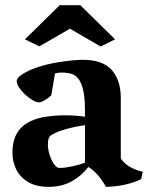

<svg xmlns="http://www.w3.org/2000/svg" viewBox="-20 -706 569 738"><path d="M102.1 -242.2Q126.5 -252.9 159.4 -257.8Q192.4 -262.7 227.5 -262.7Q273.9 -262.7 306.6 -257.3V-283.7Q306.6 -390.1 268.6 -415.5Q260.3 -421.4 246.3 -424.3Q232.4 -427.2 217.3 -427.2Q204.1 -427.2 191.4 -423.8L177.2 -339.8Q166.5 -329.1 151.9 -320.8Q137.2 -312.5 128.9 -312.5Q117.2 -312.5 96.7 -326.7Q76.2 -340.8 60.3 -360.1Q44.4 -379.4 44.4 -394.5Q44.4 -406.7 64.9 -419.9Q85.4 -433.1 109.9 -442.4Q152.8 -459 208.7 -467.5Q264.6 -476.1 298.3 -476.1Q375.5 -476.1 409.9 -436.5Q444.3 -397 444.3 -329.1V-96.7Q457.5 -77.6 478.3 -65.2Q499 -52.7 528.8 -45.4L522.5 -17.1Q462.9 10.7 387.2 12.2Q373.5 -12.7 357.7 -31.2Q341.8 -49.8 319.8 -64.5Q294.4 -30.8 256.1 -9.3Q217.8 12.2 167 12.2Q117.7 12.2 86.4 -7.3Q55.2 -26.9 41.5 -56.6Q27.8 -86.4 27.8 -117.7Q27.8 -164.6 45.7 -194.8Q63.5 -225.1 102.1 -242.2ZM210 -60.5Q229 -60.5 258.5 -66.9Q288.1 -73.2 306.6 -80.6V-225.1Q267.6 -219.2 238.3 -211.2Q209 -203.1 192.1 -194.8Q175.3 -186.5 170.9 -181.2Q164.1 -171.9 164.1 -149.9Q164.1 -127.9 173.6 -102.5Q183.1 -77.1 195.3 -66.4Q200.7 -60.5 210 -60.5ZM131.3 -527.8 75.7 -554.7 209.5 -686H288.6L422.4 -554.7L366.7 -527.3L249 -595.7Z"/></svg>

Font: Vesper Libre
Style: Bold
Weight: 700
Designer: Robert Keller & Kimya Gandhi
Foundry: Mota Italic
Version: Version 1.058